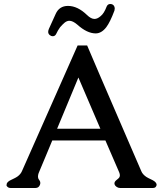

<svg xmlns="http://www.w3.org/2000/svg" viewBox="-20 -935 818 965"><path d="M418 -706.5Q445.3 -642.1 481.2 -558.6Q517.1 -475.1 555.4 -386.7Q593.8 -298.3 629.6 -214.8Q665.5 -131.3 690.4 -74.2Q696.8 -58.6 715.3 -45.9Q725.6 -39.6 736.6 -34.7Q747.6 -29.8 755.4 -24.4Q762.7 -19 765.1 -13.7Q767.1 -10.3 767.1 -6.3Q767.1 -2.9 764.6 1.5Q760.7 9.8 748 9.8H583Q574.2 9.8 566.4 4.4Q558.1 -1.5 556.6 -6.8Q555.2 -9.3 555.2 -13.2Q555.2 -21.5 564 -28.8Q568.8 -33.2 574.2 -37.4Q579.6 -41.5 581.5 -47.4Q582.5 -50.3 582.5 -53.7Q582.5 -60.5 579.1 -68.8L509.8 -229H242.7Q228 -193.8 210.7 -152.1Q193.4 -110.4 175.8 -68.8Q171.9 -60.1 171.4 -53.2Q170.9 -50.3 170.9 -47.4Q170.9 -43.5 171.9 -40Q173.3 -35.2 176.5 -31.2Q179.7 -27.3 182.1 -20.5Q182.6 -15.6 182.6 -13.7Q182.6 -10.3 181.2 -7.3Q175.3 9.8 158.7 9.8H32.7Q20.5 9.8 13.7 -0.5Q13.7 -1.5 12.7 -3.4Q12.7 -7.3 14.2 -12.7Q19 -23.4 36.6 -31.2Q43.5 -34.7 51.8 -38.6Q60.1 -42.5 67.9 -47.9Q83.5 -59.1 90.3 -74.7L370.1 -706.5ZM555.2 -881.8Q533.7 -824.2 514.2 -798.3Q490.2 -767.1 460.9 -767.1Q417.5 -767.1 368.2 -811.5Q345.7 -830.6 328.6 -830.6Q315.9 -830.6 303.2 -819.8Q299.3 -815.9 293.9 -811Q288.6 -806.2 282.2 -798.3Q270.5 -782.2 262.2 -764.2Q256.8 -752.9 244.6 -752.9Q236.8 -752.9 230 -758.8Q222.2 -765.1 222.2 -774.9Q222.2 -781.2 225.6 -789.6Q241.7 -824.7 259.8 -865Q277.8 -905.3 321.8 -905.3Q370.1 -905.3 417.5 -859.4Q437.5 -839.8 455.1 -839.8Q469.7 -839.8 485.8 -854Q502.9 -867.2 516.1 -902.3Q521.5 -915 534.7 -915Q538.1 -915 541 -914.1Q554.2 -910.6 556.6 -895V-892.1Q556.6 -887.2 555.2 -881.8ZM484.4 -288.1 374 -545.4Q354.5 -498 323.5 -423.8Q292.5 -349.6 267.1 -288.1Z"/></svg>

Font: Caudex
Style: Bold
Weight: 700
Version: Version 1.01